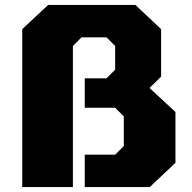

<svg xmlns="http://www.w3.org/2000/svg" viewBox="-20 -757 775 777"><path d="M70 0V-639L175 -737H528L632 -639V-447L585 -401L690 -304V-98L586 0H323V-131H446L481 -166V-286L446 -321H323V-440H411L446 -475V-571L411 -606H310L275 -571V0Z"/></svg>

Font: Tomorrow
Style: Bold
Weight: 700
Designer: Tony de Marco, Monica Rizzolli
Foundry: Just in Type
Version: Version 2.002